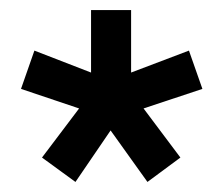

<svg xmlns="http://www.w3.org/2000/svg" viewBox="-20 -734 447 384"><path d="M357.9 -632.8 384.8 -556.2 267.1 -517.1 340.8 -418.9 274.9 -370.1 201.2 -473.1 130.9 -370.1 64 -418.9 138.2 -517.1 22 -556.2 48.8 -632.8 162.1 -588.9V-713.9H242.2V-588.9Z"/></svg>

Font: XB Khoramshahr
Style: Bold
Weight: 700
Designer: Behnam
Foundry: Irmug
Version: Version 8.005 2009